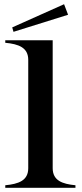

<svg xmlns="http://www.w3.org/2000/svg" viewBox="-20 -891 390 911"><path d="M5 -12V0H338V-12C276 -18 230 -34 230 -93V-700H5V-688C69 -682 114 -665 114 -607V-93C114 -34 68 -18 5 -12ZM303 -821 284 -871 38 -761 44 -740Z"/></svg>

Font: Sprat Medium
Style: Regular
Weight: 500
Designer: Ethan Nakache
Foundry: Collletttivo
Version: Version 2.000;Glyphs 3.2 (3217)